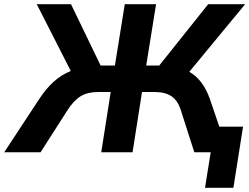

<svg xmlns="http://www.w3.org/2000/svg" viewBox="-63 -725 1187 914"><path d="M-43 0 124 -254Q156 -303 192.5 -336Q229 -369 274 -387L112 -705H275L416 -413H484L531 -705H680L633 -413H695L928 -705H1104L838 -383Q903 -347 936 -254L981 -122H1094L1048 169H913L940 0H862L798 -200Q783 -247 753 -267Q723 -287 673 -287H613L568 0H419L464 -287H404Q354 -287 321 -267Q288 -247 258 -200L130 0Z"/></svg>

Font: Mulish ExtraBold
Style: Italic
Weight: 800
Italic angle: -9°
Designer: Vernon Adams
Foundry: Vernon Adams
Version: Version 3.603; ttfautohint (v1.8.3)